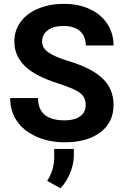

<svg xmlns="http://www.w3.org/2000/svg" viewBox="-20 -741 655 1013"><path d="M432.1 -186.5Q432.1 -228 402.8 -250.2Q373.5 -272.5 297.4 -297.1Q221.2 -321.8 176.8 -345.7Q55.7 -411.1 55.7 -522Q55.7 -579.6 88.1 -624.8Q120.6 -669.9 181.4 -695.3Q242.2 -720.7 317.9 -720.7Q394 -720.7 453.6 -693.1Q513.2 -665.5 546.1 -615.2Q579.1 -564.9 579.1 -501H432.6Q432.6 -549.8 401.9 -576.9Q371.1 -604 315.4 -604Q261.7 -604 231.9 -581.3Q202.1 -558.6 202.1 -521.5Q202.1 -486.8 237.1 -463.4Q272 -439.9 339.8 -419.4Q464.8 -381.8 522 -326.2Q579.1 -270.5 579.1 -187.5Q579.1 -95.2 509.3 -42.7Q439.5 9.8 321.3 9.8Q239.3 9.8 171.9 -20.3Q104.5 -50.3 69.1 -102.5Q33.7 -154.8 33.7 -223.6H180.7Q180.7 -106 321.3 -106Q373.5 -106 402.8 -127.2Q432.1 -148.4 432.1 -186.5ZM298.8 252 229 213.4Q264.6 157.2 266.1 95.2V44.9H369.6V79.6Q369.6 125 349.4 173.3Q329.1 221.7 298.8 252Z"/></svg>

Font: SteelSelectRoboto
Style: Roboto-Bold
Weight: 700
Designer: Google
Version: Version 2.137; 2017